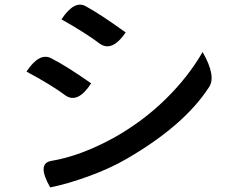

<svg xmlns="http://www.w3.org/2000/svg" viewBox="-20 -777 1040 834"><path d="M247 -693Q304 -779 354 -749Q415 -716 526 -636Q467 -550 414 -587Q350 -635 247 -693ZM198 37Q139 -66 202 -78Q330 -99 477 -180Q601 -250 699 -346Q798 -443 860 -551Q921 -445 887 -397Q780 -232 530 -87Q458 -45 364 -11Q270 23 198 37ZM95 -466Q152 -552 204 -523Q266 -492 376 -415Q318 -326 265 -362Q202 -409 95 -466Z"/></svg>

Font: Swei Half Moon CJK TC
Style: Medium
Weight: 500
Version: Version 2.125